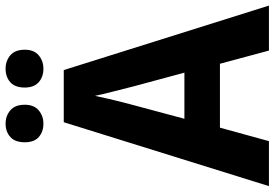

<svg xmlns="http://www.w3.org/2000/svg" viewBox="-164 -794 959 670"><g transform="rotate(-90 315.0 -459.5)"><path d="M473 0 427 -171H204L157 0H0L223 -716H405L630 0ZM349 -469Q342 -498 331.5 -538Q321 -578 315 -607Q311 -588 305 -561.5Q299 -535 292.5 -510Q286 -485 282 -470L235 -295H396ZM153 -852Q153 -886 171.5 -902.5Q190 -919 218 -919Q245 -919 264.5 -902.5Q284 -886 284 -852Q284 -820 264.5 -803.5Q245 -787 218 -787Q190 -787 171.5 -803Q153 -819 153 -852ZM344 -852Q344 -886 362.5 -902.5Q381 -919 410 -919Q437 -919 456.5 -902.5Q476 -886 476 -852Q476 -820 456.5 -803.5Q437 -787 410 -787Q381 -787 362.5 -803.5Q344 -820 344 -852Z"/></g></svg>

Font: Noto Sans Devanagari UI SemiCondensed
Style: Bold
Weight: 700
Width: 4
Designer: Jelle Bosma - Monotype Design Team
Foundry: Monotype Imaging Inc.
Version: Version 2.004; ttfautohint (v1.8.4.7-5d5b)